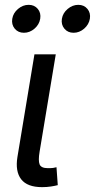

<svg xmlns="http://www.w3.org/2000/svg" viewBox="-20 -771 393 795"><path d="M154.3 3.9Q92.8 3.9 67.6 -28.8Q42.5 -61.5 52.2 -121.1L122.6 -545.9H210.9L144 -143.1Q137.7 -106 144 -90.3Q150.4 -74.7 178.2 -74.7Q192.4 -74.7 200 -75.7Q207.5 -76.7 213.9 -78.6L219.2 -4.4Q208.5 -1.5 191.2 1.2Q173.8 3.9 154.3 3.9ZM284.7 -635.3Q260.7 -635.3 246.6 -652.3Q232.4 -669.4 236.3 -693.4Q240.2 -717.3 260.3 -734.1Q280.3 -751 304.2 -751Q328.1 -751 342 -734.1Q356 -717.3 352.1 -693.4Q348.1 -669.4 328.4 -652.3Q308.6 -635.3 284.7 -635.3ZM79.1 -635.3Q55.2 -635.3 41 -652.3Q26.9 -669.4 30.8 -693.4Q34.7 -717.3 54.7 -734.1Q74.7 -751 98.6 -751Q122.6 -751 136.5 -734.1Q150.4 -717.3 146.5 -693.4Q142.6 -669.4 122.8 -652.3Q103 -635.3 79.1 -635.3Z"/></svg>

Font: Adwaita Sans
Style: Italic
Weight: 400
Italic angle: -9.39999°
Designer: Rasmus Andersson
Foundry: rsms
Version: Version 4.001;git-9221beed3